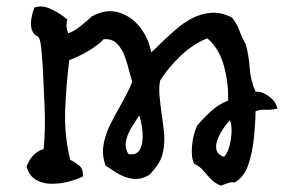

<svg xmlns="http://www.w3.org/2000/svg" viewBox="-20 -582 930 607"><path d="M857 -239Q838 -234 820 -235Q802 -236 788 -230Q787 -186 782 -140.5Q777 -95 764 -58.5Q751 -22 722 -5Q712 -7 703 -4Q694 -1 686 2Q681 4 679 5Q660 -2 647.5 -15Q635 -28 623.5 -42Q612 -56 594 -64Q584 -83 587 -120Q590 -157 604 -186Q620 -205 645 -228.5Q670 -252 701 -264Q703 -318 688 -373.5Q673 -429 635 -461Q589 -442 550 -404.5Q511 -367 486 -327Q482 -304 484.5 -277Q487 -250 491 -222Q495 -195 498 -168Q501 -141 498 -117Q494 -86 482.5 -67.5Q471 -49 452 -29Q426 -14 402.5 -16.5Q379 -19 358 -30.5Q337 -42 319 -55Q316 -57 314 -58Q302 -91 307 -122.5Q312 -154 327 -185Q342 -216 359 -245Q370 -265 380.5 -285Q391 -305 398 -324Q396 -330 394 -337Q392 -344 390 -352Q384 -376 375.5 -401Q367 -426 351 -443Q335 -460 308 -458Q290 -439 258.5 -420.5Q227 -402 199 -392Q189 -313 186 -233.5Q183 -154 202 -77Q216 -70 230 -59Q244 -48 242 -24Q224 -15 197.5 -8Q171 -1 143.5 -1Q116 -1 94.5 -13Q73 -25 64 -55Q71 -75 84 -89.5Q97 -104 118 -111Q124 -173 121 -243.5Q118 -314 115 -374Q114 -382 114 -386Q113 -403 111 -425Q109 -447 105 -458Q102 -467 96.5 -468.5Q91 -470 86 -477Q75 -495 78.5 -518.5Q82 -542 89 -558Q112 -567 142 -553Q172 -539 193 -520Q189 -505 190.5 -494.5Q192 -484 196 -477Q211 -481 234 -499Q257 -517 270 -530Q316 -555 356 -542.5Q396 -530 423 -495.5Q450 -461 458 -417Q466 -423 474 -431Q482 -439 490 -447Q511 -467 535.5 -488.5Q560 -510 588 -524.5Q616 -539 647 -541.5Q678 -544 713 -527Q729 -507 737 -485Q745 -463 757 -442Q767 -404 769.5 -366.5Q772 -329 788 -292Q807 -294 829.5 -278Q852 -262 857 -239ZM420 -217Q419 -216 418 -214Q408 -199 395.5 -178.5Q383 -158 378.5 -136Q374 -114 386 -95Q409 -91 419 -104.5Q429 -118 430.5 -139.5Q432 -161 428.5 -183Q425 -205 420 -217ZM707 -202Q698 -193 687 -177Q676 -161 668.5 -143Q661 -125 664 -109.5Q667 -94 688 -86Q699 -97 705 -118.5Q711 -140 712 -163.5Q713 -187 707 -202Z"/></svg>

Font: Yuji Mai
Style: Regular
Weight: 400
Designer: Kataoka Yuji
Foundry: Kinuta Font Factory
Version: Version 3.002